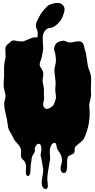

<svg xmlns="http://www.w3.org/2000/svg" viewBox="-20 -980 652 1320"><path d="M16 -304Q20 -322 15 -339.5Q10 -357 7 -375Q4 -395 5.5 -414.5Q7 -434 8 -454Q9 -477 8 -498.5Q7 -520 10 -542Q12 -559 16 -575Q20 -591 18 -609Q16 -631 17.5 -649Q19 -667 38 -680Q43 -684 50.5 -691Q58 -698 63 -700Q72 -704 86 -700.5Q100 -697 110 -696Q122 -695 131.5 -695Q141 -695 152 -700Q172 -708 192 -716.5Q212 -725 234 -723Q256 -721 265.5 -704.5Q275 -688 276.5 -666.5Q278 -645 274 -622.5Q270 -600 267 -587Q265 -577 260.5 -567Q256 -557 254 -547Q251 -532 255.5 -523.5Q260 -515 268 -503Q276 -491 277 -479.5Q278 -468 276.5 -457Q275 -446 273.5 -434Q272 -422 275 -409Q278 -393 280.5 -380.5Q283 -368 282 -351Q281 -339 282 -327.5Q283 -316 283 -305Q283 -293 280 -283Q277 -273 277 -262Q277 -245 289 -236Q301 -227 317 -235Q333 -243 341 -250Q349 -257 355 -274Q360 -287 363 -298Q366 -309 364 -323Q362 -338 360.5 -352.5Q359 -367 361 -382Q363 -402 362 -418.5Q361 -435 358 -455Q356 -469 355 -478.5Q354 -488 354 -497Q354 -506 356 -515.5Q358 -525 361 -538Q365 -552 364.5 -568Q364 -584 362 -599Q360 -615 354.5 -628.5Q349 -642 354 -658Q358 -671 366 -680.5Q374 -690 387 -694Q395 -696 401.5 -698Q408 -700 416 -700Q424 -700 433 -695.5Q442 -691 451 -689Q468 -686 487 -691.5Q506 -697 524 -696Q537 -695 543.5 -689.5Q550 -684 553.5 -676Q557 -668 559 -657.5Q561 -647 564 -637Q569 -623 571.5 -609Q574 -595 576 -580Q580 -552 583 -533Q586 -514 597 -487Q608 -458 606.5 -427.5Q605 -397 605 -366Q605 -355 606 -342.5Q607 -330 605 -319V-318Q603 -299 597.5 -281.5Q592 -264 594 -244Q596 -228 596.5 -212.5Q597 -197 596 -180Q592 -105 561 -35Q554 -19 539.5 -7Q525 5 512 16Q507 21 502 25Q497 29 495 36Q492 43 493 51Q494 59 492 66Q489 74 483.5 77.5Q478 81 471.5 83.5Q465 86 458.5 89Q452 92 448 98Q442 106 441.5 124.5Q441 143 441 162Q441 181 437 195Q433 209 420 209Q408 209 403 201.5Q398 194 397 184Q396 174 398 164Q400 154 402 148Q409 129 404.5 105.5Q400 82 387 66Q381 58 376 49Q371 40 370 30Q369 24 367.5 17.5Q366 11 363 6.5Q360 2 355 1.5Q350 1 342 7Q334 12 329 25.5Q324 39 323 48Q321 67 323.5 85.5Q326 104 323 123Q318 158 311 194Q304 230 306 265Q307 275 308 283Q309 291 309 301Q309 314 298 318.5Q287 323 278 312Q268 300 267 284Q266 268 269 250Q272 232 275 214.5Q278 197 277 183Q275 168 272 153.5Q269 139 267 125Q266 114 262 101.5Q258 89 260 78Q261 73 263 60Q265 47 264 34.5Q263 22 257.5 14Q252 6 239 10Q234 12 228.5 20Q223 28 221 33Q218 41 219.5 50.5Q221 60 217 68Q209 83 204 89.5Q199 96 197 113Q196 130 193 145.5Q190 161 190 177Q190 181 189.5 192Q189 203 186.5 213Q184 223 178.5 228.5Q173 234 164 226Q159 222 158 213Q157 204 157.5 193.5Q158 183 159 173Q160 163 159 157Q157 149 154.5 141.5Q152 134 147 127Q142 121 136 116Q130 111 127 104Q124 95 124 87.5Q124 80 124.5 72.5Q125 65 125 57Q125 49 122 41Q116 24 105 13Q94 2 83 -12Q77 -20 73.5 -28.5Q70 -37 65 -46Q57 -60 48.5 -74.5Q40 -89 36 -103Q33 -117 32 -130Q31 -143 28 -157Q23 -182 17 -206.5Q11 -231 9 -257Q8 -271 10.5 -280.5Q13 -290 16 -304ZM397 -840Q381 -817 355 -799Q344 -791 331 -789.5Q318 -788 306 -783Q298 -779 291.5 -771Q285 -763 281 -755Q273 -735 274 -714Q275 -693 275 -672Q275 -650 270.5 -629Q266 -608 263 -587Q262 -580 261.5 -573Q261 -566 252 -565Q246 -564 243 -568Q240 -572 239.5 -578Q239 -584 239.5 -590.5Q240 -597 240 -601Q240 -612 241.5 -622Q243 -632 240 -643Q238 -652 236.5 -660.5Q235 -669 234 -680Q233 -693 235 -706Q237 -719 238.5 -731.5Q240 -744 239 -757Q238 -770 232 -782Q226 -794 226.5 -805.5Q227 -817 231 -827.5Q235 -838 241 -848.5Q247 -859 252 -869Q257 -880 266 -892Q275 -904 283 -914Q293 -925 303 -935Q313 -945 327 -950Q338 -954 351 -957Q364 -960 376.5 -960Q389 -960 400 -954.5Q411 -949 418 -937Q425 -926 424 -914Q423 -902 419 -890Q415 -877 410 -864Q405 -851 397 -840Z"/></svg>

Font: Double Feature
Style: Regular
Weight: 400
Designer: David Shetterly
Foundry: David Shetterly
Version: Version 2.100 1997 initial release